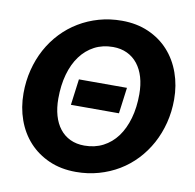

<svg xmlns="http://www.w3.org/2000/svg" viewBox="-82 -820 924 911"><g transform="rotate(10 380.0 -364.0)"><path d="M280 -427H511.5L495 -301.5H263.5ZM741.5 -411Q741.5 -352 727.8 -298Q714 -244 688.8 -197.5Q663.5 -151 627.8 -113Q592 -75 547.5 -48.2Q503 -21.5 451 -6.8Q399 8 341.5 8Q269.5 8 212.2 -17.2Q155 -42.5 115 -86.2Q75 -130 53.8 -189.2Q32.5 -248.5 32.5 -317Q32.5 -376 46.2 -430.2Q60 -484.5 85.2 -531Q110.5 -577.5 146.5 -615.5Q182.5 -653.5 227 -680.2Q271.5 -707 323.5 -721.8Q375.5 -736.5 433.5 -736.5Q505 -736.5 562.2 -711.2Q619.5 -686 659.2 -642Q699 -598 720.2 -538.5Q741.5 -479 741.5 -411ZM574.5 -407Q574.5 -452 563.8 -488.8Q553 -525.5 532.2 -551.8Q511.5 -578 481.5 -592.2Q451.5 -606.5 413.5 -606.5Q363.5 -606.5 324 -585.8Q284.5 -565 256.8 -527.5Q229 -490 214.2 -437.2Q199.5 -384.5 199.5 -320.5Q199.5 -275.5 210 -239Q220.5 -202.5 240.8 -176.5Q261 -150.5 291 -136.2Q321 -122 359.5 -122Q409.5 -122 449.2 -142.5Q489 -163 516.8 -200.5Q544.5 -238 559.5 -290.5Q574.5 -343 574.5 -407Z"/></g></svg>

Font: Lato Black
Style: Italic
Weight: 900
Italic angle: -7°
Designer: Lukasz Dziedzic
Foundry: tyPoland Lukasz Dziedzic
Version: Version 2.007; 2014-02-27